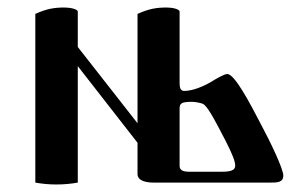

<svg xmlns="http://www.w3.org/2000/svg" viewBox="-20 -486 801 511"><path d="M74 0C91 3 109 5 130 5C151 5 170 3 187 0V-310L346 -106V-23C346 -4 370 0 390 0H697C718 0 734 0 734 -19C734 -36 701 -106 673 -158C643 -216 604 -289 585 -289C576 -289 553 -275 540 -267C519 -255 492 -244 470 -244C460 -244 458 -254 458 -264V-455C458 -462 438 -466 424 -466C397 -466 377 -463 346 -449V-158L187 -361V-455C187 -462 166 -466 152 -466C125 -466 105 -463 74 -449ZM458 -44V-197C458 -211 463 -215 491 -215C500 -215 514 -212 519 -210C530 -206 546 -178 580 -112C599 -75 606 -56 606 -45C606 -33 594 -29 572 -29H482C468 -29 458 -33 458 -44Z"/></svg>

Font: Monomakh Unicode
Style: Regular
Weight: 400
Version: Version 1.2